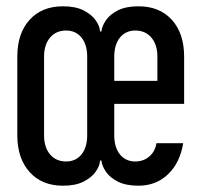

<svg xmlns="http://www.w3.org/2000/svg" viewBox="-20 -580 640 610"><path d="M180 10Q113 10 74 -33.5Q35 -77 35 -150V-400Q35 -474 74 -517Q113 -560 180 -560Q220 -560 245.5 -547Q271 -534 284 -515.5Q297 -497 298 -480H302Q304 -497 316.5 -515.5Q329 -534 354.5 -547Q380 -560 420 -560Q487 -560 526 -517Q565 -474 565 -400V-250H343V-150Q343 -112 361 -89.5Q379 -67 410 -67Q436 -67 454.5 -83Q473 -99 477 -125H562Q552 -63 514 -26.5Q476 10 420 10Q380 10 354.5 -3Q329 -16 316.5 -34.5Q304 -53 302 -70H298Q297 -53 284 -34.5Q271 -16 245.5 -3Q220 10 180 10ZM190 -67Q221 -67 239 -89.5Q257 -112 257 -150V-400Q257 -438 239 -460.5Q221 -483 190 -483Q158 -483 139 -460.5Q120 -438 120 -400V-150Q120 -112 139 -89.5Q158 -67 190 -67ZM343 -323H480V-400Q480 -438 461 -460.5Q442 -483 410 -483Q379 -483 361 -460.5Q343 -438 343 -400Z"/></svg>

Font: JetBrains Mono
Style: Regular
Weight: 400
Monospace: yes
Designer: Philipp Nurullin, Konstantin Bulenkov
Foundry: JetBrains
Version: Version 2.305